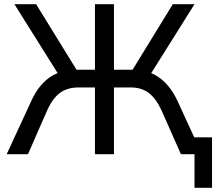

<svg xmlns="http://www.w3.org/2000/svg" viewBox="-20 -739 1036 920"><path d="M912 161V0H866V-81H996V161ZM12 0 128 -251Q148 -296 174 -327.5Q200 -359 232.5 -377.5Q265 -396 304 -401L268 -370L49 -719H153L357 -388L335 -405H435V-719H526V-405H628L605 -388L808 -719H912L693 -370L658 -401Q696 -396 728 -377Q760 -358 786 -327Q812 -296 832 -252L948 0H847L754 -210Q727 -268 692.5 -294Q658 -320 606 -320H526V0H435V-320H356Q303 -320 267.5 -294Q232 -268 206 -210L114 0Z"/></svg>

Font: Nunitoga
Style: Medium
Weight: 500
Designer: Vernon Adams
Foundry: Vernon Adams
Version: Version 1.0